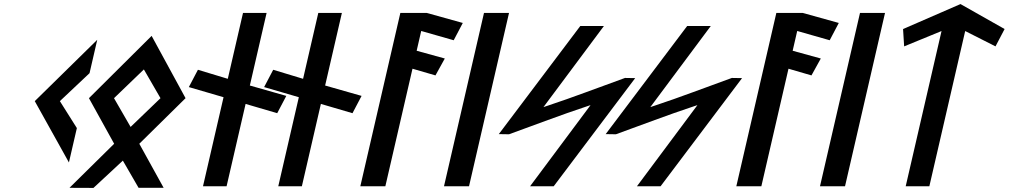

<svg xmlns="http://www.w3.org/2000/svg" viewBox="-20 -923 4917 936"><path d="M316 -131 354.7 -298.6 271.9 -430 416.5 -566.3 454.1 -729 149.5 -430Z M762.4 -444.4 616.7 -304.2 535.8 -444.4 681.4 -584.5ZM413.6 -444.4 536.5 -222.2 318.7 -7.4 435.6 -6.9 578.9 -140 655.5 -7.5H777.7L659.1 -222.2L884.6 -444.4L719.2 -748.1Z M1331.4 -371.2 1375.7 -455.5 1198 -506.1 1279.7 -860H1164.7L1090.5 -538.8L944.9 -582.9L900.6 -498.5L1069.8 -449.1L969.6 -15H1084.6L1177.3 -416.4Z M1698.4 -371.2 1742.7 -455.5 1565 -506.1 1646.7 -860H1531.7L1457.5 -538.8L1311.9 -582.9L1267.6 -498.5L1436.8 -449.1L1336.6 -15H1451.6L1544.3 -416.4Z M2191.8 -726.8 2236.1 -811.1 2060.3 -860H1931.7L1736.6 -15H1858.6L1990.9 -588L2102.9 -555.4L2148.4 -637.8L2011.2 -675.6L2033.4 -772Z M2266.5 -15 2461.5 -860H2339.5L2144.5 -15Z M2411.7 -269.2 2461.5 -268.4C2588.4 -314 2714 -362.7 2840.2 -404.3L2858.9 -410.5L2564.1 -15H2679.3L3076.6 -542.2L3026.8 -543C2900 -497.4 2774.3 -448.7 2648.2 -407.1L2629.4 -400.9L2924.2 -796.4H2809Z M2932.7 -269.2 2982.5 -268.4C3109.4 -314 3235 -362.7 3361.2 -404.3L3379.9 -410.5L3085.1 -15H3200.3L3597.6 -542.2L3547.8 -543C3421 -497.4 3295.3 -448.7 3169.2 -407.1L3150.4 -400.9L3445.2 -796.4H3330Z M4024.8 -726.8 4069.1 -811.1 3893.3 -860H3764.7L3569.6 -15H3691.6L3823.9 -588L3935.9 -555.4L3981.4 -637.8L3844.2 -675.6L3866.4 -772Z M4099.5 -15 4294.5 -860H4172.5L3977.5 -15Z M4685.3 -771.7 4833.1 -696.9 4877.4 -781.5 4662.4 -903.2 4382.4 -781.4 4387.7 -696.9 4570 -771.7 4395.3 -15H4510.6Z"/></svg>

Font: Stormning
Style: LightObl
Weight: 400
Designer: Robert Jablonski, Mew Too
Foundry: Cannot Into Space Fonts
Version: Version 0.90